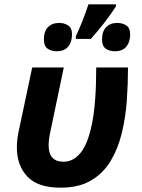

<svg xmlns="http://www.w3.org/2000/svg" viewBox="-20 -858 656 888"><path d="M260 10Q155 10 106.5 -41.5Q58 -93 58 -176Q58 -193 60 -211.5Q62 -230 66 -249L129 -546H275L212 -245Q205 -213 205 -186Q205 -110 274 -110Q319 -110 353 -151.5Q387 -193 406 -288.5Q425 -384 425 -546H572Q572 -471 566.5 -393Q561 -315 543.5 -243Q526 -171 492 -114Q458 -57 401.5 -23.5Q345 10 260 10ZM331 -678V-691Q345 -720 362 -763Q379 -806 389 -838H516V-828Q495 -795 465 -756Q435 -717 400 -678ZM242 -621Q217 -621 200 -633Q183 -645 183 -675Q183 -713 202 -732.5Q221 -752 254 -752Q277 -752 295 -740.5Q313 -729 313 -699Q313 -664 295.5 -642.5Q278 -621 242 -621ZM511 -621Q486 -621 469 -633Q452 -645 452 -675Q452 -713 471 -732.5Q490 -752 523 -752Q546 -752 564 -740.5Q582 -729 582 -699Q582 -664 564.5 -642.5Q547 -621 511 -621Z"/></svg>

Font: Noto IKEA Latin
Style: Bold Italic
Weight: 700
Italic angle: -12°
Designer: Monotype Design Team
Foundry: Monotype Imaging Inc.
Version: Version 1.0